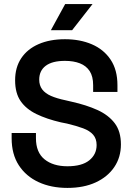

<svg xmlns="http://www.w3.org/2000/svg" viewBox="-20 -906 648 940"><path d="M310 14Q230 14 168.5 -14.5Q107 -43 72 -97Q37 -151 37 -229V-255H156V-229Q156 -160 198 -126Q240 -92 310 -92Q381 -92 417 -121Q453 -150 453 -196Q453 -227 436 -246.5Q419 -266 386.5 -278Q354 -290 308 -301L278 -307Q209 -323 158.5 -347.5Q108 -372 81 -411Q54 -450 54 -513Q54 -576 84 -621Q114 -666 169 -690Q224 -714 298 -714Q372 -714 430 -689Q488 -664 521.5 -614Q555 -564 555 -489V-456H436V-489Q436 -532 419 -558Q402 -584 371 -596Q340 -608 298 -608Q236 -608 204 -584Q172 -560 172 -516Q172 -488 186.5 -468.5Q201 -449 229.5 -436.5Q258 -424 301 -415L331 -408Q403 -392 457 -367.5Q511 -343 541.5 -303Q572 -263 572 -199Q572 -136 539.5 -88Q507 -40 448.5 -13Q390 14 310 14ZM229 -758 299 -886H433L333 -758Z"/></svg>

Font: Space Grotesk Light SemiBold
Style: Regular
Weight: 600
Version: Version 2.000